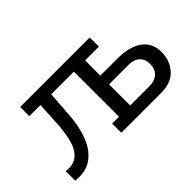

<svg xmlns="http://www.w3.org/2000/svg" viewBox="-68 -669 918 918"><g transform="rotate(-45 390.5 -210.5)"><path d="M34 6V-58Q85 -52 112.5 -77Q140 -102 151.5 -149Q163 -196 166 -252L172 -367H97V-429H567V-367H474V-264H594Q641 -264 679 -250.5Q717 -237 739 -209Q761 -181 761 -135Q761 -80 726 -40Q691 0 620 0H352V-62H398V-367H245L235 -229Q230 -159 207.5 -102.5Q185 -46 142.5 -16Q100 14 34 6ZM474 -62H603Q639 -62 660.5 -81Q682 -100 682 -136Q682 -168 662 -186.5Q642 -205 607 -205H474Z"/></g></svg>

Font: Podkova
Style: Regular
Weight: 400
Designer: Ilya Yudin
Foundry: Cyreal (www.cyreal.org)
Version: Version 2.103